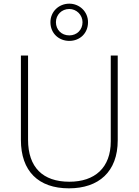

<svg xmlns="http://www.w3.org/2000/svg" viewBox="-20 -1017 756 1047"><path d="M358 -794C415 -794 460 -835 460 -896C460 -953 414 -997 358 -997C301 -997 255 -954 255 -896C255 -834 302 -794 358 -794ZM358 -824C315 -824 285 -855 285 -896C285 -936 316 -968 358 -968C397 -968 430 -936 430 -896C430 -855 400 -824 358 -824ZM622 -252V-714H584V-246C584 -103 498 -26 358 -26C214 -26 133 -104 133 -255V-714H94V-254C94 -84 189 10 356 10C518 10 622 -80 622 -252Z"/></svg>

Font: Noto Sans Sinhala UI ExtraLight
Style: Regular
Weight: 200
Designer: Jelle Bosma - Monotype Design Team
Foundry: Monotype Imaging Inc.
Version: Version 2.006